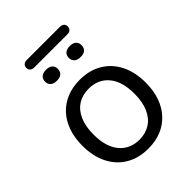

<svg xmlns="http://www.w3.org/2000/svg" viewBox="-219 -874 995 995"><g transform="rotate(-45 278.0 -376.5)"><path d="M277.9 8.9Q207.2 8.9 155.2 -22.1Q103.2 -53.1 74.6 -109.8Q46 -166.5 46 -243.4Q46 -301.3 62.1 -347.6Q78.3 -393.8 108.9 -427.1Q139.5 -460.3 182.3 -477.8Q225.2 -495.3 277.9 -495.3Q348.6 -495.3 400.6 -464.3Q452.7 -433.3 481.3 -376.8Q509.9 -320.3 509.9 -243.4Q509.9 -185.5 493.7 -139Q477.6 -92.5 446.9 -59.3Q416.3 -26.1 373.8 -8.6Q331.2 8.9 277.9 8.9ZM277.9 -56.4Q323.4 -56.4 357.2 -78.1Q391.1 -99.8 409.5 -141.7Q427.9 -183.5 427.9 -243.4Q427.9 -334 387.3 -382Q346.7 -430 277.9 -430Q232.4 -430 198.6 -408.5Q164.8 -387 146.4 -345.4Q127.9 -303.8 127.9 -243.4Q127.9 -153.3 168.8 -104.8Q209.7 -56.4 277.9 -56.4ZM157.4 -706.9Q142.7 -706.9 134.3 -714.3Q126 -721.6 126 -734.4Q126 -747.6 134.3 -754.7Q142.7 -761.9 157.4 -761.9H398.5Q413.7 -761.9 421.8 -754.7Q429.9 -747.6 429.9 -734.4Q429.9 -721.6 421.8 -714.3Q413.7 -706.9 398.5 -706.9ZM191.3 -575Q169.2 -575 156.7 -585.6Q144.2 -596.2 144.2 -615.5Q144.2 -634.8 156.7 -645.1Q169.2 -655.5 191.3 -655.5Q213.9 -655.5 226 -645.1Q238 -634.8 238 -615.5Q238 -596.2 226 -585.6Q213.9 -575 191.3 -575ZM365.5 -575Q342.9 -575 330.6 -585.6Q318.3 -596.2 318.3 -615.5Q318.3 -634.8 330.6 -645.1Q342.9 -655.5 365.5 -655.5Q387.6 -655.5 399.6 -645.1Q411.7 -634.8 411.7 -615.5Q411.7 -596.2 399.9 -585.6Q388.1 -575 365.5 -575Z"/></g></svg>

Font: Nunito ExtraLight
Style: Regular
Weight: 200
Designer: Vernon Adams
Foundry: Vernon Adams
Version: Version 3.602